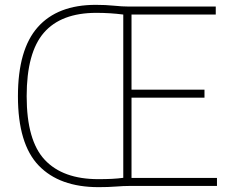

<svg xmlns="http://www.w3.org/2000/svg" viewBox="-20 -767 941 792"><path d="M386.5 5Q225.5 5 139.8 -84Q54 -173 54 -370Q54 -563 135.8 -655Q217.5 -747 375 -747Q416.5 -747 450.2 -743.5Q484 -740 511 -740H870V-707H522.5V-397H823.5V-364H522.5V-33H875V0H515.5Q489.5 0 458 2.5Q426.5 5 386.5 5ZM385.5 -28Q416 -28 441.2 -29.2Q466.5 -30.5 488.5 -33.5V-707Q434.5 -714 377.5 -714Q232 -714 161 -632Q90 -550 90 -370Q90 -187 164.8 -107.5Q239.5 -28 385.5 -28Z"/></svg>

Font: Encode Sans SmCnd Th
Style: Regular
Weight: 100
Width: 4
Designer: Multiple Designers
Foundry: Impallari Type
Version: Version 3.002; ttfautohint (v1.8.3) -l 8 -r 50 -G 200 -x 14 